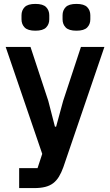

<svg xmlns="http://www.w3.org/2000/svg" viewBox="-20 -762 564 982"><path d="M394 -522H514L304 93Q294 121 281.5 141.5Q269 162 252 175Q235 188 211 194Q187 200 155 200H78V98H172L196 25L9 -522H136L227 -246L261 -114H267L303 -246ZM161 -605Q122 -605 106 -621.5Q90 -638 90 -663V-684Q90 -709 106 -725.5Q122 -742 161 -742Q200 -742 216 -725.5Q232 -709 232 -684V-663Q232 -638 216 -621.5Q200 -605 161 -605ZM371 -605Q332 -605 316 -621.5Q300 -638 300 -663V-684Q300 -709 316 -725.5Q332 -742 371 -742Q410 -742 426 -725.5Q442 -709 442 -684V-663Q442 -638 426 -621.5Q410 -605 371 -605Z"/></svg>

Font: IBM Plex Sans Thai Looped SemiBold
Style: Regular
Weight: 600
Designer: Mike Abbink, Paul van der Laan, Pieter van Rosmalen, Ben Mitchell, Mark Frömberg
Foundry: Bold Monday
Version: Version 1.1